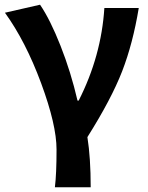

<svg xmlns="http://www.w3.org/2000/svg" viewBox="-20 -594 629 815"><path d="M213 201Q220 145 220 40.5Q220 -64 154.5 -241Q89 -418 1 -540L150 -574Q193 -511 237 -399.5Q281 -288 309 -167H314Q410 -356 423 -560H569Q544 -409 498.5 -291.5Q453 -174 351 -12Q365 76 365 201Z"/></svg>

Font: Swei Fan Sans CJK TC
Style: Bold
Weight: 700
Version: Version 2.130